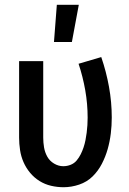

<svg xmlns="http://www.w3.org/2000/svg" viewBox="-20 -776 540 804"><path d="M246 8Q220 8 194 2Q168 -4 145.5 -18Q123 -32 106 -52.5Q89 -73 78.5 -97Q68 -121 64 -147.5Q60 -174 60 -200V-520H161V-200Q161 -179 164.5 -158.5Q168 -138 178 -120Q188 -102 206.5 -91Q225 -80 245 -80Q261 -80 276 -86Q291 -92 301 -104Q311 -116 318 -130Q325 -144 330 -159Q335 -174 338 -189.5Q341 -205 343 -220.5Q345 -236 346 -252Q347 -268 347 -283Q347 -341 337 -398Q327 -455 309 -509L404 -537Q425 -476 436.5 -412Q448 -348 448 -284Q448 -250 444 -217Q440 -184 431 -152Q422 -120 406.5 -90Q391 -60 367.5 -37Q344 -14 311.5 -3Q279 8 246 8ZM206 -600 218 -756H310L281 -600Z"/></svg>

Font: Iosevka Custom Semibold
Style: Regular
Weight: 600
Designer: Belleve Invis
Foundry: Belleve Invis
Version: Version 27.0.2; ttfautohint (v1.8.4)